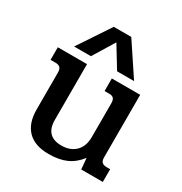

<svg xmlns="http://www.w3.org/2000/svg" viewBox="-170 -839 928 979"><g transform="rotate(30 294.0 -349.0)"><path d="M218 -713H321L446 -525H346L269 -651L192 -525H93ZM88 -151V-369Q88 -388 79.5 -397Q71 -406 52 -406H23V-480H195V-152Q195 -55 289 -55Q340 -55 371 -85Q402 -115 402 -171V-369Q402 -388 394.5 -397Q387 -406 369 -406H341V-480H508V-111Q508 -92 517 -83.5Q526 -75 545 -75H565V0H438L432 -65Q400 -23 357.5 -4Q315 15 254 15Q172 15 130 -28Q88 -71 88 -151Z"/></g></svg>

Font: Pridi
Style: Regular
Weight: 400
Designer: Katatrad Team
Foundry: CadsonDemak
Version: Version 1.001